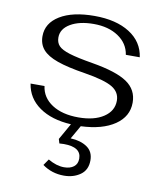

<svg xmlns="http://www.w3.org/2000/svg" viewBox="-84 -568 744 882"><g transform="rotate(10 288.5 -126.5)"><path d="M311 10 275 73Q322 75 352 95.5Q382 116 382 157Q382 202 350 224.5Q318 247 274 247Q217 247 173 215L193 186Q232 209 268 209Q296 209 313 196Q330 183 330 158Q330 104 249 104L228 105L222 85L265 9Q174 4 117 -36Q60 -76 50 -143H115Q122 -90 169.5 -59Q217 -28 293 -28Q366 -28 410 -57Q454 -86 454 -134Q454 -174 417.5 -196Q381 -218 288 -233Q205 -246 157 -263Q109 -280 87.5 -305Q66 -330 66 -367Q66 -428 125 -464Q184 -500 286 -500Q387 -500 450 -460Q513 -420 523 -349H458Q450 -401 404 -432Q358 -463 289 -463Q222 -463 180.5 -438.5Q139 -414 139 -374Q139 -350 153 -335Q167 -320 204 -308.5Q241 -297 313 -285Q427 -266 477 -232Q527 -198 527 -138Q527 -73 469 -33.5Q411 6 311 10Z"/></g></svg>

Font: Fahkwang Light
Style: Regular
Weight: 300
Version: Version 1.000; ttfautohint (v1.6)